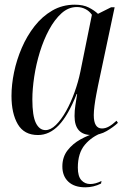

<svg xmlns="http://www.w3.org/2000/svg" viewBox="-20 -566 544 819"><path d="M142 10Q83 10 56 -36Q29 -82 29 -157Q29 -205 40 -258Q51 -311 73 -362Q95 -413 127.5 -454.5Q160 -496 203 -521Q246 -546 299 -546Q335 -546 358.5 -534Q382 -522 398 -507L454 -535H469L398 -200Q395 -185 390.5 -161.5Q386 -138 383 -114.5Q380 -91 380 -75Q380 -18 415 -18Q430 -18 445 -26.5Q460 -35 477 -51L483 -42Q464 -24 435 -7Q406 10 371 10Q298 10 298 -71Q298 -94 301.5 -116.5Q305 -139 309 -165H307Q271 -74 231 -32Q191 10 142 10ZM174 -11Q196 -11 218.5 -33Q241 -55 261.5 -91.5Q282 -128 298 -172.5Q314 -217 323 -261L372 -503Q361 -519 344 -527.5Q327 -536 308 -536Q272 -536 242.5 -509.5Q213 -483 189.5 -439.5Q166 -396 150 -344Q134 -292 126 -239Q118 -186 118 -142Q118 -72 133 -41.5Q148 -11 174 -11ZM344 233Q297 233 271.5 209Q246 185 246 144Q246 104 268 75.5Q290 47 323.5 28.5Q357 10 392 0H417Q372 16 342 51.5Q312 87 312 149Q312 186 327 202.5Q342 219 365 219Q387 219 413 206L411 217Q379 233 344 233Z"/></svg>

Font: Noto Serif Display Condensed
Style: Italic
Weight: 400
Width: 3
Italic angle: -12°
Designer: Monotype Design Team
Foundry: Monotype Imaging Inc.
Version: Version 2.009